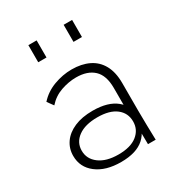

<svg xmlns="http://www.w3.org/2000/svg" viewBox="-168 -790 831 905"><g transform="rotate(-30 247.5 -338.0)"><path d="M378 0 376 -165 371 -177V-310Q371 -378 337 -410Q303 -442 241 -442Q201 -442 159 -427.5Q117 -413 87 -379L63 -412Q96 -449 144.5 -467Q193 -485 242 -485Q295 -485 334.5 -466Q374 -447 395.5 -408Q417 -369 417 -310V-160Q417 -120 418 -80.5Q419 -41 420 0ZM227 10Q144 10 94.5 -28Q45 -66 45 -128Q45 -168 67 -199.5Q89 -231 130.5 -249Q172 -267 230 -267Q314 -267 358.5 -230Q403 -193 403 -133H396Q396 -67 353.5 -28.5Q311 10 227 10ZM234 -27Q300 -27 335.5 -55Q371 -83 371 -128Q371 -174 335.5 -201.5Q300 -229 234 -229Q167 -229 129.5 -201.5Q92 -174 92 -129Q92 -84 130 -55.5Q168 -27 234 -27ZM315 -593V-686H361V-593ZM123 -593V-686H168V-593Z"/></g></svg>

Font: SUSE ExtraLight
Style: Regular
Weight: 250
Designer: Rene Bieder
Foundry: SUSE
Version: Version 1.000